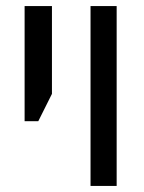

<svg xmlns="http://www.w3.org/2000/svg" viewBox="-20 -612 475 632"><path d="M278 0V-592H364V0ZM61 -213V-592H151V-303L106 -213Z"/></svg>

Font: Noto Sans Hebrew Condensed
Style: Regular
Weight: 400
Width: 3
Designer: Monotype Design Team
Foundry: Monotype Imaging Inc.
Version: Version 2.004; ttfautohint (v1.8.4.7-5d5b)